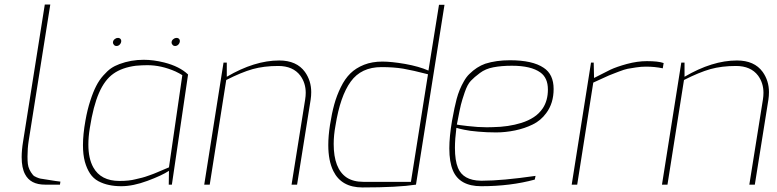

<svg xmlns="http://www.w3.org/2000/svg" viewBox="-20 -803 3378 835"><path d="M240.7 0H175.8Q112.3 0 88.9 -45.4Q74.2 -72.8 74.2 -119.6Q74.2 -150.4 80.6 -189L174.8 -783.2H198.7L104.5 -189Q99.6 -157.2 99.6 -122.1Q99.6 -103 101.1 -90.3Q104 -65.4 123 -42.5Q127.4 -36.6 139.6 -31.7Q151.4 -26.9 155.3 -26.4Q157.2 -25.9 161.1 -25.4Q164.1 -24.9 168.5 -24.4Q168.9 -23.9 169.7 -23.9Q170.4 -23.9 170.9 -23.9Q236.3 -13.2 242.7 -13.2Z M741.7 -603Q734.4 -603 730.5 -607.9Q726.1 -612.8 726.1 -617.7Q726.1 -627.4 734.4 -633.3Q740.2 -638.2 747.6 -638.2Q754.9 -638.2 759.3 -633.3Q762.2 -629.4 762.2 -625Q762.2 -615.7 754.9 -608.4Q749 -603 741.7 -603ZM486.8 -603Q479.5 -603 475.6 -607.9Q471.2 -612.8 471.2 -617.7Q471.2 -627.4 479.5 -633.3Q485.4 -638.2 492.7 -638.2Q500 -638.2 504.4 -633.3Q507.3 -629.4 507.3 -625Q507.3 -615.7 500 -608.4Q494.1 -603 486.8 -603ZM499.5 -16.1Q542 -16.1 569.3 -23.4Q580.1 -26.4 598.1 -30.3Q608.4 -32.7 629.9 -40.5Q638.7 -43.9 646 -46.4Q647.9 -47.4 649.9 -47.9Q658.2 -50.8 661.6 -52.7Q669.4 -55.7 687 -63.5Q712.9 -74.7 714.8 -75.2L772.9 -476.1Q759.8 -484.4 743.2 -492.2Q681.2 -519.5 621.1 -519.5Q598.6 -519.5 570.8 -517.1Q510.7 -509.3 473.1 -482.4Q435.1 -455.6 410.6 -398.9Q385.7 -342.3 370.6 -246.1Q364.3 -207.5 364.3 -174.3Q364.3 -113.8 385.7 -75.2Q418.5 -16.1 499.5 -16.1ZM507.8 6.8Q478 6.8 454.1 1.5Q429.7 -3.4 407.7 -15.1Q385.7 -26.9 371.6 -48.3Q357.4 -69.8 349.1 -99.6Q340.8 -130.4 340.8 -171.9Q340.8 -218.8 351.6 -278.8Q359.9 -326.2 372.6 -364.7Q384.8 -402.8 398.4 -429.2Q411.6 -455.1 429.7 -475.1Q447.3 -495.1 462.9 -505.9Q478.5 -516.6 499.5 -524.4Q549.3 -543 605 -543Q647 -543 694.3 -531.2Q761.2 -514.2 797.9 -479L727.5 0H713.9L714.8 -60.1Q684.6 -40 621.6 -16.6Q558.6 6.8 507.8 6.8Z M1272 0H1248L1307.1 -370.1Q1309.6 -385.7 1309.6 -399.4Q1309.6 -441.9 1286.1 -474.1Q1254.4 -516.1 1189.9 -516.1Q1127.9 -516.1 1078.6 -502.4Q1029.3 -488.3 963.9 -455.1L892.1 0H868.2L952.1 -530.8H966.3V-469.2Q1086.9 -540 1194.3 -540Q1270 -540 1306.2 -490.2Q1333.5 -451.7 1333.5 -402.3Q1333.5 -386.2 1331.1 -370.1Z M1767.1 -12.2 1841.3 -480Q1775.4 -497.1 1733.4 -504.4Q1691.4 -511.2 1639.2 -511.2Q1550.8 -511.2 1505.4 -448.2Q1459.5 -385.3 1439 -256.8Q1431.2 -214.8 1431.2 -176.8Q1431.2 -69.3 1487.3 -31.2Q1516.1 -12.2 1560.1 -12.2ZM1556.2 12.2Q1464.8 12.2 1429.7 -59.1Q1407.7 -104 1407.7 -171.9Q1407.7 -211.4 1415 -258.8Q1422.9 -309.6 1433.6 -348.6Q1444.3 -387.7 1462.4 -424.3Q1480 -460.4 1503.9 -483.9Q1527.8 -507.3 1563.5 -521.5Q1598.6 -535.2 1643.1 -535.2Q1682.1 -535.2 1742.2 -524.9Q1801.8 -514.2 1843.3 -496.1L1889.2 -782.2H1913.1L1789.1 0Q1710 12.2 1556.2 12.2Z M2096.7 -249.5 2122.6 -250Q2191.4 -251 2247.6 -268.6Q2278.3 -278.3 2301.3 -293.5Q2324.2 -308.1 2340.8 -332.5Q2362.8 -366.2 2362.8 -413.6Q2362.8 -464.4 2330.1 -487.8Q2289.6 -517.1 2206.1 -517.1Q2160.2 -517.1 2125.5 -510.3Q2091.3 -503.9 2066.9 -485.4Q2042.5 -467.3 2027.8 -451.7Q2012.7 -436 2001 -401.4Q1989.3 -367.2 1984.4 -347.2Q1979.5 -327.1 1970.7 -280.8L1966.8 -261.2Q1971.2 -259.8 2013.2 -254.9Q2058.6 -249.5 2096.7 -249.5ZM2072.8 6.8Q1978.5 6.8 1949.7 -61.5Q1934.1 -98.6 1934.1 -157.7Q1934.1 -209 1945.8 -277.8L1946.8 -282.7Q1956.5 -336.9 1965.8 -372.1Q1977.1 -414.6 1997.6 -449.7Q2008.3 -468.8 2021.5 -481.4Q2053.2 -512.7 2090.3 -525.9Q2137.7 -541 2197.8 -541Q2295.9 -541 2344.2 -508.3Q2387.7 -480 2387.7 -416Q2387.7 -354 2355.5 -311Q2331.5 -278.3 2296.9 -261.7Q2262.2 -244.6 2220.2 -235.8Q2178.2 -227.1 2137.7 -227.1Q2096.7 -227.1 2059.6 -230.5Q2022.5 -233.4 1998.5 -238.8Q1974.6 -243.7 1964.8 -247.1Q1958.5 -197.8 1958.5 -159.7Q1958.5 -105 1971.7 -72.8Q1993.7 -18.6 2070.8 -17.1H2078.1Q2162.6 -17.1 2309.1 -38.1L2305.7 -22Q2200.2 6.8 2072.8 6.8Z M2490.2 0H2466.3L2550.3 -530.8H2562L2563.5 -463.9Q2608.4 -487.3 2634.8 -500Q2662.1 -512.7 2706.5 -524.9Q2752 -537.1 2793.5 -537.1Q2843.3 -537.1 2866.2 -528.8L2862.3 -505.9Q2828.1 -513.2 2789.1 -513.2Q2768.1 -513.2 2746.1 -509.8Q2724.1 -506.8 2710 -503.9Q2695.3 -501 2671.4 -491.7L2649.9 -483.4Q2631.8 -477.1 2598.6 -461.4L2560.1 -443.8Z M3262.7 0H3238.8L3297.9 -370.1Q3300.3 -385.7 3300.3 -399.4Q3300.3 -441.9 3276.9 -474.1Q3245.1 -516.1 3180.7 -516.1Q3118.7 -516.1 3069.3 -502.4Q3020 -488.3 2954.6 -455.1L2882.8 0H2858.9L2942.9 -530.8H2957V-469.2Q3077.6 -540 3185.1 -540Q3260.7 -540 3296.9 -490.2Q3324.2 -451.7 3324.2 -402.3Q3324.2 -386.2 3321.8 -370.1Z"/></svg>

Font: Squarion Thin
Style: Italic
Weight: 100
Designer: Natanael Gama
Version: Version 1.00;September 12, 2019;FontCreator 11.5.0.2425 64-b